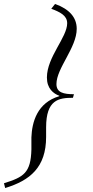

<svg xmlns="http://www.w3.org/2000/svg" viewBox="-28 -750 468 966"><path d="M-8 172 -2 196C123 158 204 92 204 -61V-109C204 -248 267 -258 339 -258L344 -276C292 -276 256 -284 256 -327C256 -407 358 -510 358 -605C358 -664 319 -705 249 -730L230 -706C272 -690 310 -673 310 -633C310 -562 208 -463 208 -360C208 -305 240 -279 271 -268L270 -266C159 -233 133 -136 130 -59V2C127 120 91 141 -8 172Z"/></svg>

Font: Old Standard
Style: Italic
Weight: 400
Italic angle: -15.2°
Designer: Alexey Kryukov <alexios@thessalonica.org.ru>
Version: Version 2.0